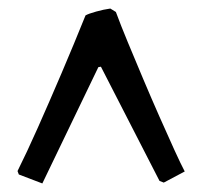

<svg xmlns="http://www.w3.org/2000/svg" viewBox="-20 -682 478 449"><path d="M79 -253 24 -274 21 -282Q42 -324 68.5 -383.5Q95 -443 124 -511Q153 -579 180 -646Q187 -650 205 -655Q223 -660 238 -662L251 -654Q262 -624 279 -583Q296 -542 315 -497Q334 -452 353 -409Q372 -366 387.5 -332Q403 -298 412 -281L363 -255L353 -259L216 -526L210 -525Z"/></svg>

Font: Labrada
Style: Bold
Weight: 700
Designer: Mercedes Jáuregui
Foundry: Omnibus-Type Team
Version: Version 1.000; ttfautohint (v1.8.4.7-5d5b)